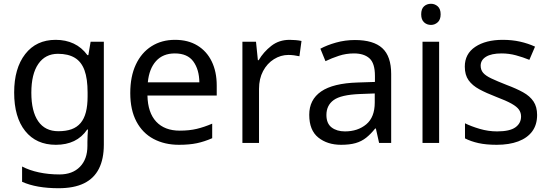

<svg xmlns="http://www.w3.org/2000/svg" viewBox="-20 -757 2910 1017"><path d="M275 -546Q328 -546 370.5 -526Q413 -506 443 -465H448L460 -536H530V9Q530 85 504 136.5Q478 188 425 214Q372 240 290 240Q232 240 183.5 231.5Q135 223 97 206V125Q135 145 186 156Q237 167 295 167Q364 167 403.5 126.5Q443 86 443 16V-5Q443 -17 444 -39.5Q445 -62 446 -71H442Q414 -30 372.5 -10Q331 10 276 10Q172 10 113.5 -63Q55 -136 55 -267Q55 -395 113.5 -470.5Q172 -546 275 -546ZM287 -472Q220 -472 183 -418.5Q146 -365 146 -266Q146 -167 182.5 -114.5Q219 -62 289 -62Q330 -62 359 -72.5Q388 -83 407 -105.5Q426 -128 435 -163Q444 -198 444 -246V-267Q444 -340 427.5 -385Q411 -430 376 -451Q341 -472 287 -472Z M907 -546Q976 -546 1025.5 -516Q1075 -486 1101.5 -431.5Q1128 -377 1128 -304V-251H761Q763 -160 807.5 -112.5Q852 -65 932 -65Q983 -65 1022.5 -74.5Q1062 -84 1104 -102V-25Q1063 -7 1023 1.5Q983 10 928 10Q852 10 793.5 -21Q735 -52 702.5 -113.5Q670 -175 670 -264Q670 -352 699.5 -415Q729 -478 782.5 -512Q836 -546 907 -546ZM906 -474Q843 -474 806.5 -433.5Q770 -393 763 -321H1036Q1035 -389 1004 -431.5Q973 -474 906 -474Z M1514 -546Q1529 -546 1546.5 -544.5Q1564 -543 1577 -540L1566 -459Q1553 -462 1537.5 -464Q1522 -466 1508 -466Q1467 -466 1431 -443.5Q1395 -421 1373.5 -380.5Q1352 -340 1352 -286V0H1264V-536H1336L1346 -438H1350Q1376 -482 1417 -514Q1458 -546 1514 -546Z M1860 -545Q1958 -545 2005 -502Q2052 -459 2052 -365V0H1988L1971 -76H1967Q1944 -47 1919.5 -27.5Q1895 -8 1863.5 1Q1832 10 1787 10Q1714 10 1666 -28.5Q1618 -67 1618 -149Q1618 -229 1681 -272.5Q1744 -316 1875 -320L1966 -323V-355Q1966 -422 1937 -448Q1908 -474 1855 -474Q1813 -474 1775 -461.5Q1737 -449 1704 -433L1677 -499Q1712 -518 1760 -531.5Q1808 -545 1860 -545ZM1886 -259Q1786 -255 1747.5 -227Q1709 -199 1709 -148Q1709 -103 1736.5 -82Q1764 -61 1807 -61Q1875 -61 1920 -98.5Q1965 -136 1965 -214V-262Z M2306 -536V0H2218V-536ZM2263 -737Q2283 -737 2298.5 -723.5Q2314 -710 2314 -681Q2314 -653 2298.5 -639Q2283 -625 2263 -625Q2241 -625 2226 -639Q2211 -653 2211 -681Q2211 -710 2226 -723.5Q2241 -737 2263 -737Z M2825 -148Q2825 -96 2799 -61Q2773 -26 2725 -8Q2677 10 2611 10Q2555 10 2514.5 1Q2474 -8 2443 -24V-104Q2475 -88 2520.5 -74.5Q2566 -61 2613 -61Q2680 -61 2710 -82.5Q2740 -104 2740 -140Q2740 -160 2729 -176Q2718 -192 2689.5 -208Q2661 -224 2608 -244Q2556 -264 2519 -284Q2482 -304 2462 -332Q2442 -360 2442 -404Q2442 -472 2497.5 -509Q2553 -546 2643 -546Q2692 -546 2734.5 -536.5Q2777 -527 2814 -510L2784 -440Q2750 -454 2713 -464Q2676 -474 2637 -474Q2583 -474 2554.5 -456.5Q2526 -439 2526 -409Q2526 -387 2539 -371.5Q2552 -356 2582.5 -341.5Q2613 -327 2664 -307Q2715 -288 2751 -268Q2787 -248 2806 -219.5Q2825 -191 2825 -148Z"/></svg>

Font: Noto Sans Meetei Mayek
Style: Regular
Weight: 400
Designer: Monotype Design Team and Neelakash Kshetrimayum
Foundry: Monotype Imaging Inc.
Version: Version 2.002